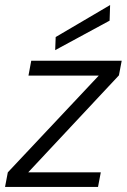

<svg xmlns="http://www.w3.org/2000/svg" viewBox="-28 -742 503 762"><path d="M-8 0 3 -58 364 -442H85L96 -501H455L444 -443L84 -58H372L361 0ZM191 -543 193 -595 409 -722 407 -660Z"/></svg>

Font: DM Sans 18pt Light
Style: Italic
Weight: 300
Italic angle: -10°
Designer: Colophon Foundry, Jonny Pinhorn
Foundry: Colophon Foundry
Version: Version 4.004;gftools[0.9.30]